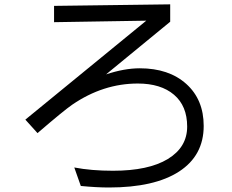

<svg xmlns="http://www.w3.org/2000/svg" viewBox="-20 -791 1040 862"><path d="M93.8 -253.9 636.7 -698.2 222.7 -691.4V-764.6L744.1 -771.5V-693.4L456.1 -457Q538.1 -484.4 607.4 -484.4Q738.3 -484.4 816.4 -414.1Q894.5 -343.8 894.5 -225.6Q894.5 -92.8 784.2 -21Q673.8 50.8 468.8 50.8Q414.1 50.8 342.8 43.9L313.5 -39.1Q389.6 -24.4 487.3 -24.4Q646.5 -24.4 733.4 -77.1Q820.3 -129.9 820.3 -222.7Q820.3 -315.4 761.2 -365.7Q702.1 -416 598.6 -416Q443.4 -416 304.7 -321.3Q267.6 -295.9 148.4 -193.4Z"/></svg>

Font: GenEi M Gothic v2 Regular
Style: Regular
Weight: 400
Version: Version 2.0